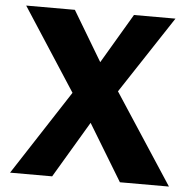

<svg xmlns="http://www.w3.org/2000/svg" viewBox="-52 -775 834 827"><g transform="rotate(5 365.0 -361.5)"><path d="M708.5 0H496.5L348.5 -244L203.5 0H21.5L259.5 -366L28 -723H238.5L367 -508L494 -723H673.5L454 -389.5Z"/></g></svg>

Font: Public Sans ExtraBold
Style: Regular
Weight: 800
Designer: The Public Sans Project Authors: Dan O. Williams and USWDS (Libre Franklin designed by Pablo Impallari and Rodrigo Fuenz
Version: Version 1.007